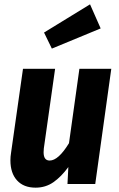

<svg xmlns="http://www.w3.org/2000/svg" viewBox="-20 -848 549 885"><path d="M28 -109Q28 -126 31 -144L86 -531H234L182 -164Q181 -157 181 -146Q181 -108 209 -108Q249 -108 298 -188L346 -531H493L419 0H291L295 -78Q262 -33 226 -8Q190 17 144 17Q89 17 58.5 -16.5Q28 -50 28 -109ZM395 -828 444 -717 219 -624 183 -698Z"/></svg>

Font: Fira Sans Condensed
Style: Bold Italic
Weight: 700
Width: 3
Italic angle: -8°
Designer: Carrois Corporate & Edenspiekermann AG
Foundry: Carrois Corporate GbR & Edenspiekermann AG
Version: Version 4.203